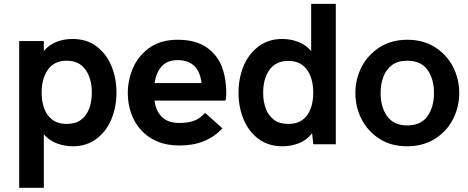

<svg xmlns="http://www.w3.org/2000/svg" viewBox="-20 -726 2356 966"><path d="M200.5 219H76.5V-519.5H200.5V-469.5Q227.5 -501.5 265.2 -515.8Q303 -530 344.5 -530Q416.5 -530 466 -492.5Q515.5 -455 540.8 -393.5Q566 -332 566 -260Q566 -190 541.2 -128Q516.5 -66 464.5 -27Q414.5 10 346.5 10Q305.5 10 266.8 -4.2Q228 -18.5 200.5 -50ZM315.5 -102.5Q359.5 -102.5 387.2 -123Q415 -143.5 428.5 -179Q442 -214.5 442 -260Q442 -331 410 -375.8Q378 -420.5 315.5 -420.5Q253 -420.5 221.2 -375.8Q189.5 -331 189.5 -260Q189.5 -214.5 203 -179Q216.5 -143.5 244.2 -123Q272 -102.5 315.5 -102.5Z M883 6Q818.5 6 769.8 -15Q721 -36 688.5 -72.8Q656 -109.5 639.5 -157Q623 -204.5 623 -257Q623 -324.5 650 -386Q677 -447.5 736 -488.5Q792.5 -526 873.5 -526Q963 -526 1017.8 -488.8Q1072.5 -451.5 1095.5 -391.8Q1118.5 -332 1118.5 -259Q1118.5 -232.5 1114 -220H757.5Q763.5 -169 794 -138.2Q824.5 -107.5 882 -107.5Q928.5 -107.5 957.8 -119Q987 -130.5 1012 -158L1099.5 -80Q1057.5 -36.5 1004.5 -15.2Q951.5 6 883 6ZM994 -308Q980.5 -423.5 873.5 -423.5Q821 -423.5 793.2 -391.8Q765.5 -360 757.5 -308Z M1402 10Q1329.5 10 1280 -27.5Q1230.5 -65 1205.2 -126.2Q1180 -187.5 1180 -260Q1180 -330 1204.8 -391.8Q1229.5 -453.5 1281.5 -493Q1331.5 -530 1400 -530Q1441 -530 1479.8 -515.5Q1518.5 -501 1545.5 -469.5V-706.5H1669.5V0H1556L1550.5 -56Q1523.5 -21 1484.2 -5.5Q1445 10 1402 10ZM1430.5 -102.5Q1474.5 -102.5 1502 -122.8Q1529.5 -143 1542.8 -178.8Q1556 -214.5 1556 -260Q1556 -331.5 1524.2 -375.5Q1492.5 -419.5 1430.5 -419.5Q1368 -419.5 1336 -375Q1304 -330.5 1304 -260Q1304 -214.5 1317.5 -179Q1331 -143.5 1358.8 -123Q1386.5 -102.5 1430.5 -102.5Z M2029 10Q1948 10 1889.8 -27.2Q1831.5 -64.5 1799.8 -125.2Q1768 -186 1768 -258Q1768 -328 1799.5 -389.5Q1831 -451 1893 -490Q1952 -526 2029 -526Q2109.5 -526 2168.2 -488.8Q2227 -451.5 2258.8 -390.5Q2290.5 -329.5 2290.5 -258Q2290.5 -187.5 2259 -126Q2227.5 -64.5 2166 -26Q2106 10 2029 10ZM2029 -95Q2097 -95 2130.2 -140.8Q2163.5 -186.5 2163.5 -258Q2163.5 -329 2130.5 -374.8Q2097.5 -420.5 2029 -420.5Q1982 -420.5 1952.5 -398.8Q1923 -377 1909 -340Q1895 -303 1895 -258Q1895 -186.5 1928.2 -140.8Q1961.5 -95 2029 -95Z"/></svg>

Font: Acari Sans
Style: Bold
Weight: 700
Designer: Alfredo Marco Pradil and Stefan Peev (font) & Cristiano Sobral (main changes)
Foundry: Alfredo Marco Pradil and Stefan Peev (font) & Cristiano Sobral (main changes)
Version: Version 1.063; ttfautohint (v1.8.3)